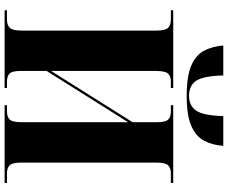

<svg xmlns="http://www.w3.org/2000/svg" viewBox="-96 -870 966 813"><g transform="rotate(90 386.5 -463.0)"><path d="M386 -771Q302 -771 257 -790.5Q212 -810 194 -845Q176 -880 172 -926H299Q301 -843 321 -812Q341 -781 385 -781Q428 -781 448.5 -812Q469 -843 471 -926H597Q594 -880 575.5 -845Q557 -810 512.5 -790.5Q468 -771 386 -771ZM23 0V-10H62Q86 -10 97.5 -22Q109 -34 109 -74V-643Q109 -680 97.5 -692Q86 -704 62 -704H23V-714H352V-704H326Q302 -704 291 -692Q280 -680 280 -640V-197L497 -542V-644Q497 -681 486 -692.5Q475 -704 451 -704H425V-714H754V-704H714Q690 -704 679 -692Q668 -680 668 -640V-70Q668 -33 679.5 -21.5Q691 -10 714 -10H754V0H425V-10H451Q475 -10 486 -22Q497 -34 497 -74V-523L280 -178V-67Q280 -32 291 -21Q302 -10 326 -10H352V0Z"/></g></svg>

Font: Noto Serif Display SemiCondensed ExtraBold
Style: Regular
Weight: 800
Width: 4
Designer: Monotype Design Team
Foundry: Monotype Imaging Inc.
Version: Version 2.009